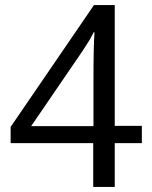

<svg xmlns="http://www.w3.org/2000/svg" viewBox="-20 -831 601 758"><path d="M22 -266V-330L351 -811H433V-334H540V-266H433V-93H348V-266ZM349 -511Q349 -581 350 -627Q351 -673 353 -703L350 -704Q340 -684 330 -667.5Q320 -651 306 -630L103 -333H349Z"/></svg>

Font: Noto Sans Oriya UI
Style: Regular
Weight: 400
Designer: Amélie Bonet and Sol Matas
Foundry: Google LLC
Version: Version 2.000